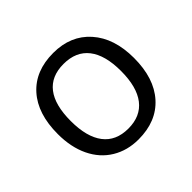

<svg xmlns="http://www.w3.org/2000/svg" viewBox="-136 -706 876 876"><g transform="rotate(-45 302.0 -267.5)"><path d="M547.9 -268.1Q547.9 -137.2 481.9 -63.7Q416 9.8 299.8 9.8Q228 9.8 172.4 -23.9Q116.7 -57.6 86.4 -120.6Q56.2 -183.6 56.2 -268.1Q56.2 -398.9 121.6 -471.9Q187 -544.9 303.2 -544.9Q415.5 -544.9 481.7 -470.2Q547.9 -395.5 547.9 -268.1ZM140.1 -268.1Q140.1 -165.5 181.2 -111.8Q222.2 -58.1 301.8 -58.1Q381.3 -58.1 422.6 -111.6Q463.9 -165 463.9 -268.1Q463.9 -370.1 422.6 -423.1Q381.3 -476.1 300.8 -476.1Q221.2 -476.1 180.7 -423.8Q140.1 -371.6 140.1 -268.1Z"/></g></svg>

Font: f02724691
Style: Regular
Weight: 400
Foundry: Ascender Corporation
Version: Version 1.10